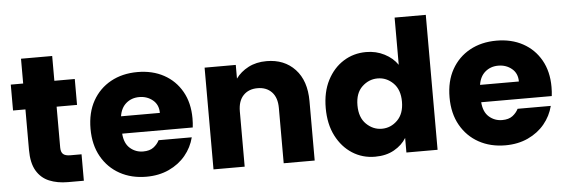

<svg xmlns="http://www.w3.org/2000/svg" viewBox="-49 -891 3088 1049"><g transform="rotate(-5 1495.5 -366.0)"><path d="M21 -416V-558H89V-694H260V-558H372V-416H260V-192Q260 -167 272 -156Q284 -145 312 -145H373V0H286Q228 0 183.5 -18.5Q139 -37 114 -79.5Q89 -122 89 -194V-416Z M981 -185Q967 -130 931 -86.5Q895 -43 840 -17.5Q785 8 716 8Q634 8 570.5 -27Q507 -62 470.5 -126.5Q434 -191 434 -279Q434 -368 470 -432Q506 -496 569.5 -531Q633 -566 716 -566Q798 -566 860.5 -532Q923 -498 958.5 -435.5Q994 -373 994 -288Q994 -261 991 -238H604Q608 -184 638.5 -157.5Q669 -131 710 -131Q746 -131 767 -147Q788 -163 799 -185ZM714 -429Q672 -429 642.5 -404Q613 -379 606 -333H819Q819 -378 788 -403.5Q757 -429 714 -429Z M1469 -303Q1469 -360 1440 -390.5Q1411 -421 1362 -421Q1313 -421 1284 -390.5Q1255 -360 1255 -303V0H1084V-558H1255V-483Q1281 -519 1324 -541.5Q1367 -564 1424 -564Q1521 -564 1580 -501Q1639 -438 1639 -326V0H1469Z M1724 -280Q1724 -368 1757 -432Q1790 -496 1845.5 -531Q1901 -566 1970 -566Q2025 -566 2070.5 -542.5Q2116 -519 2142 -481V-740H2313V0H2142V-80Q2119 -42 2075 -17Q2031 8 1970 8Q1901 8 1845.5 -27.5Q1790 -63 1757 -127.5Q1724 -192 1724 -280ZM2142 -279Q2142 -345 2105.5 -381Q2069 -417 2020 -417Q1972 -417 1935 -382Q1898 -347 1898 -280Q1898 -213 1935 -177Q1972 -141 2020 -141Q2069 -141 2105.5 -177Q2142 -213 2142 -279Z M2950 -185Q2936 -130 2900 -86.5Q2864 -43 2809 -17.5Q2754 8 2685 8Q2603 8 2539.5 -27Q2476 -62 2439.5 -126.5Q2403 -191 2403 -279Q2403 -368 2439 -432Q2475 -496 2538.5 -531Q2602 -566 2685 -566Q2767 -566 2829.5 -532Q2892 -498 2927.5 -435.5Q2963 -373 2963 -288Q2963 -261 2960 -238H2573Q2577 -184 2607.5 -157.5Q2638 -131 2679 -131Q2715 -131 2736 -147Q2757 -163 2768 -185ZM2683 -429Q2641 -429 2611.5 -404Q2582 -379 2575 -333H2788Q2788 -378 2757 -403.5Q2726 -429 2683 -429Z"/></g></svg>

Font: Poppins
Style: Bold
Weight: 700
Designer: Ninad Kale (Devanagari), Jonny Pinhorn (Latin)
Version: Version 5.002